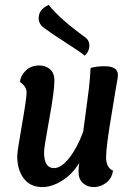

<svg xmlns="http://www.w3.org/2000/svg" viewBox="-20 -750 541 780"><path d="M164 -633Q137 -650 137 -676Q137 -712 178 -730Q223 -673 324 -600Q343 -587 343 -566Q343 -541 324 -524Q311 -536 250 -575Q189 -614 164 -633ZM201 -422Q201 -380 180 -265.5Q159 -151 159 -132Q159 -67 199 -67Q229 -67 261.5 -108.5Q294 -150 318 -215Q321 -240 329 -297Q337 -354 341.5 -393Q346 -432 348 -474Q373 -481 404 -481Q459 -481 459 -446Q459 -440 457 -427Q455 -414 450 -387Q445 -360 442 -338Q442 -336 432.5 -280.5Q423 -225 417 -179.5Q411 -134 411 -111Q411 -69 439 -57Q435 -26 412 -8Q389 10 361 10Q335 10 317 -6Q299 -22 299 -52Q299 -70 302 -88Q273 -41 231.5 -15.5Q190 10 152 10Q103 10 76.5 -25Q50 -60 50 -116Q50 -134 69 -242Q88 -350 88 -374Q88 -399 61 -417Q63 -441 84 -462.5Q105 -484 139 -484Q165 -484 183 -469Q201 -454 201 -422Z"/></svg>

Font: Overlock
Style: Bold Italic
Weight: 700
Designer: Dario Muhafara
Foundry: Dario Manuel Muhafara
Version: Version 1.002